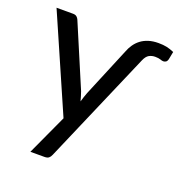

<svg xmlns="http://www.w3.org/2000/svg" viewBox="-125 -624 853 902"><g transform="rotate(20 302.0 -173.0)"><path d="M228 148Q223.5 159 216.2 164.8Q209 170.5 194.5 170.5H124.5L217 -30.5L8.5 -507.5H91Q103 -507.5 109.8 -501.8Q116.5 -496 119.5 -488.5L251 -178.5Q255 -167 258.5 -155.5Q262 -144 265 -132.5Q268.5 -144.5 272.2 -156.2Q276 -168 280.5 -179.5L382.5 -424.5Q389.5 -443.5 400.8 -460Q412 -476.5 428.2 -489Q444.5 -501.5 466.2 -508.5Q488 -515.5 516 -515.5Q539.5 -515.5 557.2 -511.8Q575 -508 594.5 -499.5L587 -461Q584 -449.5 577.8 -446Q571.5 -442.5 565.5 -442.5Q559 -442.5 549.8 -446Q540.5 -449.5 523 -449.5Q506.5 -449.5 493 -442Q479.5 -434.5 470 -412.5Z"/></g></svg>

Font: Lato Medium
Style: Regular
Weight: 500
Designer: Lukasz Dziedzic
Foundry: tyPoland Lukasz Dziedzic
Version: Version 2.006; 2014-01-15